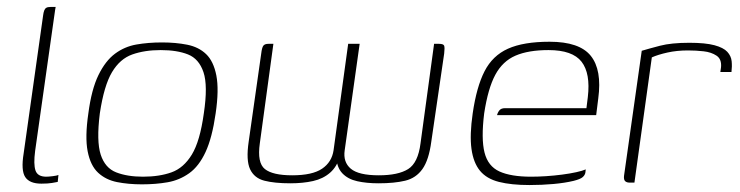

<svg xmlns="http://www.w3.org/2000/svg" viewBox="-20 -525 2128 552"><path d="M99 3Q65 3 52.5 -16Q40 -35 48 -84L104 -481Q105 -489 107 -494.5Q109 -500 113 -502.5Q117 -505 125 -505H140Q140 -505 138.5 -496.5Q137 -488 135 -472L81 -91Q76 -53 82 -35Q88 -17 113 -17Q119 -17 131.5 -18.5Q144 -20 148 -22L146 -2Q141 -1 129.5 1Q118 3 99 3Z M388 5Q349 5 316.5 -1.5Q284 -8 262 -28.5Q240 -49 232 -90Q224 -131 234 -199Q243 -268 263 -309Q283 -350 310.5 -370.5Q338 -391 372 -397Q406 -403 446 -403Q485 -403 518 -396.5Q551 -390 572.5 -369.5Q594 -349 602 -308Q610 -267 600 -199Q590 -129 571 -88Q552 -47 524 -27Q496 -7 462 -1Q428 5 388 5ZM391 -17Q438 -17 473 -29.5Q508 -42 531.5 -80.5Q555 -119 566 -199Q578 -279 565 -317.5Q552 -356 520.5 -368.5Q489 -381 442 -381Q396 -381 360.5 -368.5Q325 -356 302 -317.5Q279 -279 267 -199Q257 -119 269.5 -80.5Q282 -42 314 -29.5Q346 -17 391 -17Z M815 2Q769 2 740 -5.5Q711 -13 699 -38.5Q687 -64 695 -118L731 -371Q733 -388 737 -393.5Q741 -399 752 -399H766L727 -113Q719 -57 741.5 -39Q764 -21 820 -21Q878 -21 906 -40Q934 -59 939 -93L981 -399H1014L971 -93Q966 -59 988.5 -40Q1011 -21 1069 -21Q1125 -21 1153.5 -39Q1182 -57 1189 -113L1228 -399H1242Q1255 -399 1257 -393.5Q1259 -388 1257 -371L1220 -118Q1213 -65 1194.5 -39Q1176 -13 1145 -5.5Q1114 2 1068 2Q1034 2 1007 -4Q980 -10 964 -27Q948 -44 947 -74L957 -75Q949 -46 929 -28.5Q909 -11 880 -4.5Q851 2 815 2Z M1502 7Q1450 7 1414.5 -2Q1379 -11 1360 -34Q1341 -57 1335.5 -97Q1330 -137 1339 -199Q1350 -275 1373 -320Q1396 -365 1440.5 -385Q1485 -405 1560 -405Q1646 -405 1678.5 -364.5Q1711 -324 1700 -242L1694 -194H1409Q1411 -202 1416 -208Q1421 -214 1432 -214H1666L1670 -246Q1678 -314 1652 -347.5Q1626 -381 1557 -381Q1499 -381 1462 -365Q1425 -349 1404 -310Q1383 -271 1372 -199Q1363 -126 1373 -86.5Q1383 -47 1416 -32Q1449 -17 1507 -17Q1527 -17 1550 -18.5Q1573 -20 1596 -23Q1619 -26 1637 -30Q1655 -34 1664 -38L1663 -29Q1662 -22 1655.5 -16Q1649 -10 1629 -5Q1604 1 1571 4Q1538 7 1502 7Z M1804 0H1790Q1782 0 1777.5 -4Q1773 -8 1774 -19L1825 -379Q1845 -385 1877.5 -393.5Q1910 -402 1962 -402Q2008 -402 2034 -395Q2060 -388 2071 -376Q2082 -364 2083.5 -349Q2085 -334 2083 -318H2051L2053 -332Q2055 -355 2040 -365Q2025 -375 2003 -377.5Q1981 -380 1958 -380Q1926 -380 1899 -374Q1872 -368 1854 -360Z"/></svg>

Font: Genos ExtraLight
Style: Italic
Weight: 250
Italic angle: -8°
Designer: Robert E. Leuschke
Foundry: Robert E. Leuschke
Version: Version 1.010